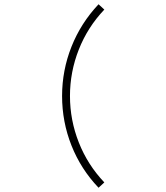

<svg xmlns="http://www.w3.org/2000/svg" viewBox="-20 -785 780 900"><path d="M442 -765 469 -740Q391 -658 349.5 -553Q308 -448 308 -335Q308 -222 349.5 -117Q391 -12 469 70L442 95Q359 8 315 -103Q271 -214 271 -335Q271 -455 315 -566Q359 -677 442 -765Z"/></svg>

Font: M Major Mono Display
Style: Regular
Weight: 400
Designer: Emre Parlak
Foundry: Emre Parlak
Version: Version 2.000; ttfautohint (v1.8) -l 8 -r 50 -G 200 -x 14 -D